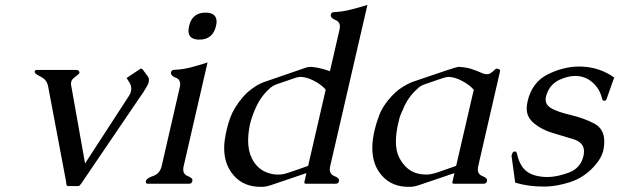

<svg xmlns="http://www.w3.org/2000/svg" viewBox="-20 -734 2474 767"><path d="M264.2 -393.1 319.8 -81.1 494.6 -350.1Q501.5 -360.4 503.4 -370.1Q504.4 -375 504.4 -379.9Q504.4 -392.1 497.6 -403.3L485.8 -422.4L537.6 -457Q541 -460 543.5 -460Q546.9 -460 550.3 -456.1L570.8 -428.2Q575.2 -422.4 575.2 -414.6Q575.2 -411.1 574.2 -406.7Q572.8 -399.4 567.9 -390.6Q554.7 -367.2 532.2 -335.9L304.7 -1Q301.3 3.9 298.3 6.8Q295.4 9.3 292.5 9.3H251.5Q248 9.3 246.6 6.3Q245.6 4.9 244.6 -1.2Q243.7 -7.3 243.7 -10.3L171.9 -390.6Q168 -409.2 154.8 -419.9Q146 -426.3 137 -430.7Q127.9 -435.1 123 -439.5Q120.1 -441.4 118.7 -445.8Q118.7 -447.8 118.7 -449.2Q119.1 -450.7 120.1 -452.1Q122.1 -454.6 126 -454.6H286.1Q289.6 -454.6 293.5 -452.1Q296.4 -448.7 297.4 -445.8Q297.4 -444.3 297.4 -443.4Q296.4 -439 290 -434.6Q270 -419.4 267.6 -414.6Q265.1 -410.2 264.2 -405.3Q262.7 -399.4 264.2 -393.1Z M801.3 -683.6Q844.7 -683.6 845.2 -647.9Q845.2 -639.6 842.8 -629.9Q830.1 -575.7 776.4 -575.7Q732.9 -575.7 732.9 -611.3Q732.9 -619.6 735.4 -629.9Q747.6 -683.6 801.3 -683.6ZM713.9 -71.3Q711.9 -63.5 711.9 -57.6Q711.9 -38.1 729 -31.2Q751.5 -22.5 748.5 -11.2Q746.1 0 736.3 0H570.8Q562.5 0 562.5 -7.3Q562.5 -9.3 563 -11.2Q565.4 -22.5 592.3 -31.2Q618.7 -40 626 -71.3L697.8 -383.8Q699.7 -391.1 699.7 -397.5Q699.7 -417 682.6 -423.3Q662.6 -431.2 663.1 -441.9Q663.1 -443.4 663.1 -444.8Q665.5 -455.1 675.8 -455.1Q708.5 -456.1 742.2 -464.8Q775.4 -473.6 809.1 -484.4Z M1204.1 -42.5 1058.6 6.8Q1041.5 12.2 1031.2 12.2H1011.2Q942.9 8.8 904.8 -44.4Q875.5 -85.4 875.5 -141.6Q875.5 -157.7 877.9 -175.3Q880.9 -195.8 885.3 -214.8Q891.1 -240.2 899.9 -264.2Q915.5 -305.7 951.2 -347.2Q968.8 -368.7 1004.9 -392.1Q1017.1 -399.4 1032.2 -405.3Q1074.7 -419.9 1117.2 -434.6Q1159.7 -449.2 1202.6 -463.9Q1211.4 -466.8 1219.2 -466.8H1221.7Q1252.4 -465.3 1293.5 -451.2Q1296.9 -449.7 1297.9 -449.2L1335.9 -613.8Q1337.9 -621.6 1337.9 -627.4Q1337.9 -647 1319.6 -654.3Q1301.3 -661.6 1301.3 -672.4Q1301.3 -673.8 1301.3 -675.3Q1303.7 -685.5 1314 -685.5Q1346.7 -687 1380.1 -695.3Q1413.6 -703.6 1447.8 -714.4L1299.3 -71.3Q1297.4 -63.5 1297.4 -57.1Q1297.4 -37.6 1317.1 -30Q1336.9 -22.5 1334 -10.3Q1331.5 0 1321.3 0H1202.6Q1194.3 0 1195.8 -6.3ZM1281.2 -376Q1263.7 -396 1235.1 -410.9Q1206.5 -425.8 1182.1 -426.8H1180.2Q1170.4 -426.8 1159.7 -422.9Q1140.6 -416.5 1121.8 -409.9Q1103 -403.3 1084 -397Q1070.8 -392.1 1061.5 -384.3Q1023.9 -352.1 1002.9 -306.2Q986.8 -271.5 978.5 -237.3Q976.1 -226.6 974.6 -215.3Q971.2 -192.4 971.2 -172.4Q971.2 -130.9 986.3 -101.1Q1008.8 -55.7 1054.7 -42Q1071.8 -36.6 1090.8 -36.6Q1096.7 -36.6 1103.5 -37.1Q1114.3 -38.1 1130.4 -43.5Q1142.6 -47.4 1168.5 -56.4Q1194.3 -65.4 1210.9 -71.3Z M1622.6 12.2H1602.5Q1534.2 8.8 1496.1 -44.4Q1467.3 -84.5 1467.3 -143.6Q1467.3 -176.3 1476.6 -214.8Q1482.4 -240.2 1494.6 -272.9Q1506.8 -305.7 1533.4 -337.2Q1560.1 -368.7 1584.5 -384Q1608.9 -399.4 1623.5 -405.3Q1801.8 -466.8 1810.5 -466.8H1813Q1843.8 -465.3 1866.2 -457.5Q1888.7 -449.7 1901.9 -443.6Q1915 -437.5 1927 -437.5Q1939 -437.5 1957.5 -456.5Q1960.9 -460 1963.9 -460Q1966.8 -460 1972.4 -457.8Q1978 -455.6 1978 -451.2Q1978 -450.2 1977.5 -449.2L1890.6 -71.3Q1888.7 -63.5 1888.7 -57.1Q1888.7 -37.6 1908.4 -30Q1928.2 -22.5 1925.5 -11.2Q1922.9 0 1912.6 0H1793.9Q1785.6 0 1787.1 -6.3L1795.4 -42.5L1649.9 6.8Q1632.8 12.2 1622.6 12.2ZM1771.5 -426.8Q1761.2 -426.8 1727.8 -415Q1694.3 -403.3 1678 -397.7Q1661.6 -392.1 1652.8 -384.3Q1615.2 -352.1 1596.4 -311.8Q1577.6 -271.5 1575.2 -259.8L1572.3 -246.6Q1571.8 -245.1 1571.3 -244.1Q1561.5 -201.7 1561.5 -168.9Q1561.5 -130.4 1574.7 -104.5Q1609.4 -36.6 1682.1 -36.6Q1701.2 -36.6 1726.3 -44.9Q1751.5 -53.2 1802.2 -71.3L1872.6 -375.5Q1856.9 -394 1827.6 -409.9Q1798.3 -425.8 1773.4 -426.8Z M2394 -331.5H2392.6Q2386.7 -332 2384.3 -343.3Q2375 -379.9 2347.2 -404.5Q2319.3 -429.2 2280.8 -430.7H2278.8Q2248.5 -430.7 2215.3 -415.3Q2182.1 -399.9 2168 -367.7Q2163.1 -356.9 2161.1 -348.1Q2159.7 -341.8 2159.7 -335.9Q2159.7 -314 2184.3 -300.3Q2209 -286.6 2260.5 -274.4Q2312 -262.2 2353 -241Q2394 -219.7 2394 -168.9Q2394 -154.8 2391.1 -138.2L2390.1 -133.3Q2381.8 -97.2 2344 -59.6Q2306.2 -22 2256.1 -6.1Q2206.1 9.8 2162.6 11.2H2149.4Q2089.4 11.2 2038.1 -4.4L2023.4 -111.8L2026.9 -121.6Q2028.8 -128.9 2037.6 -128.9H2038.6Q2043.5 -127.9 2045.9 -117.2Q2057.1 -68.8 2085 -48.6Q2112.8 -28.3 2162.6 -26.9H2168.5Q2203.1 -26.9 2250.2 -43.7Q2297.4 -60.5 2309.6 -106.4L2310.5 -109.4Q2313 -120.1 2313 -129.4Q2313 -165 2270.3 -178Q2227.5 -190.9 2186.8 -203.1Q2146 -215.3 2115 -240Q2084 -264.6 2084 -300.3Q2084 -313 2087.4 -328.1L2087.9 -330.6Q2106 -406.2 2168.7 -437.3Q2231.4 -468.3 2295.9 -468.3Q2301.8 -468.3 2307.6 -467.8Q2378.4 -463.9 2433.6 -424.3L2403.3 -338.9Q2400.9 -331.5 2394 -331.5Z"/></svg>

Font: Caudex
Style: Italic
Weight: 400
Italic angle: -13°
Version: Version 1.04